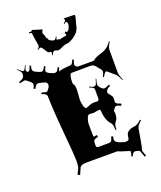

<svg xmlns="http://www.w3.org/2000/svg" viewBox="-210 -1200 1115 1326"><g transform="rotate(-20 348.0 -536.5)"><path d="M179.7 -1053.7Q179.7 -1064.5 168.5 -1064.5Q167.5 -1064.5 164.3 -1064.9Q161.1 -1065.4 160.2 -1065.4L162.1 -1072.8Q175.3 -1071.3 179 -1072.8Q182.6 -1074.2 186.5 -1080.6V-1081.1L257.8 -1059.1Q256.3 -1056.2 250.5 -1046.4L247.6 -1036.1Q247.6 -1035.6 251 -1028.8Q260.3 -1008.3 260.3 -996.6Q271.5 -989.3 269 -983.4Q272.5 -980 272.7 -978Q272.9 -976.1 274.4 -975.1L289.1 -966.8Q310.5 -954.1 321.3 -972.2Q323.7 -977.5 327.1 -981.9L330.6 -981Q322.8 -960 325.7 -958Q328.6 -956.1 332.8 -957.8Q336.9 -959.5 341.8 -956.5Q346.7 -953.6 347.7 -953.6Q356.4 -958 373.5 -960.2Q390.6 -962.4 399.4 -966.3Q399.9 -973.1 391.6 -981.4L398.9 -992.2Q399.4 -990.7 404.3 -987.8Q415.5 -981 428.7 -1003.4Q430.7 -1006.3 434.3 -1019.8Q438 -1033.2 437.3 -1035.2Q436.5 -1037.1 434.6 -1042.7Q432.6 -1048.3 431.9 -1049.1Q431.2 -1049.8 429.4 -1052Q427.7 -1054.2 425.5 -1052.5Q423.3 -1050.8 419.9 -1048.8Q416.5 -1046.9 410.6 -1042L408.7 -1046.9Q426.3 -1060.5 425 -1067.6Q423.8 -1074.7 420.4 -1081.1L500.5 -1078.6Q503.4 -1067.4 495.1 -1040.5Q486.8 -1013.7 483.9 -998.5Q476.1 -958.5 430.7 -929.2Q400.4 -909.7 382.1 -909.4Q363.8 -909.2 338.1 -895.5Q312.5 -881.8 299.6 -889.4Q286.6 -897 276.4 -890.1Q266.1 -883.3 264.6 -869.1L257.8 -869.6Q262.2 -884.3 262 -887.9Q261.7 -891.6 258.3 -893.8Q254.9 -896 250.2 -895.3Q245.6 -894.5 240 -897.9Q234.4 -901.4 223.4 -920.9Q212.4 -940.4 204.1 -945.1Q195.8 -949.7 180.2 -937L177.2 -941.9Q187 -948.2 189.7 -952.6Q192.4 -957 193.4 -967.3Q182.6 -1023.4 179.7 -1053.7ZM528.8 -678.2Q507.3 -710 486.8 -710L341.8 -709Q334.5 -709 329.3 -690.4Q324.2 -671.9 324.2 -643.1L327.1 -631.8Q327.1 -630.9 332.5 -623.5Q337.9 -616.2 337.9 -585.9L333 -515.1Q333 -494.1 339.4 -470Q345.7 -445.8 356.9 -445.8Q358.4 -445.8 379.6 -454.8Q400.9 -463.9 416 -463.9Q431.2 -463.9 439 -462.9Q456.1 -462.9 456.1 -479V-545.9Q456.1 -554.7 447 -560.5Q438 -566.4 421.9 -573.2L424.8 -579.1Q443.8 -566.9 453.9 -566.9Q463.9 -566.9 469.5 -571.8Q475.1 -576.7 485.8 -615.2L489.7 -613.8Q481 -584.5 481 -572.8Q481 -561 494.9 -545.9Q508.8 -530.8 519 -530.8Q529.3 -530.8 558.1 -543.9L563 -535.2Q540.5 -522 534.7 -515.1Q528.8 -508.3 528.8 -497.1V-495.1Q528.3 -490.7 542.5 -474.6Q556.6 -458.5 556.2 -443.8L555.2 -417Q555.2 -409.2 567.9 -401.9Q568.4 -401.9 592.8 -392.1L588.9 -377.9L563 -388.2Q560.1 -389.2 554.7 -389.2Q549.3 -389.2 541 -380.9L530.8 -367.2Q528.8 -363.3 528.8 -359.9L530.8 -340.8Q530.8 -304.7 514.2 -288.1Q501 -274.9 500 -234.9H492.2V-245.1Q492.2 -275.9 480 -289.1Q447.3 -322.8 443.8 -392.1Q443.8 -403.8 434.1 -403.8L390.1 -397L360.8 -398.9Q350.1 -398.9 341.6 -376.7Q333 -354.5 333 -338.9V-318.8Q333 -242.2 335 -242.2Q345.7 -242.2 359.9 -246.1L363.8 -231.9Q339.4 -226.1 333.3 -219.5Q327.1 -212.9 327.1 -200.2V-180.2Q327.1 -165 341.8 -165H418Q430.7 -165 437 -171.4Q443.4 -177.7 449.2 -202.1L462.9 -199.2Q459 -184.1 459 -173.8Q459 -157.7 488.8 -145.8Q518.6 -133.8 532.7 -133.8Q556.2 -133.8 557.1 -147.9L561 -170.9Q566.9 -207 629.9 -213.9Q645 -215.3 676.8 -243.2L682.1 -237.8Q650.4 -210 647.2 -193.6Q644 -177.2 635.3 -125Q626.5 -72.8 621.8 -56.9Q617.2 -41 617.2 -35.2L630.9 4.9L620.1 7.8Q603.5 -35.2 606 -32.7Q599.6 -43.5 592.5 -44.9Q585.4 -46.4 580.3 -48.1Q575.2 -49.8 568.8 -49.8Q553.2 -49.8 542 -22L533.2 -25.9Q541 -45.9 541 -53.5Q541 -61 541.7 -61Q542.5 -61 543 -60.8Q543.5 -60.5 544.9 -60.1Q529.3 -67.4 500.7 -75.4Q472.2 -83.5 464.6 -87.6Q457 -91.8 453.1 -91.8H230Q181.6 -91.8 175.8 -67.9L157.2 -25.9L141.1 -33.2L162.1 -77.1Q167 -98.6 167 -132.3Q167 -166 150.9 -342.5Q134.8 -519 133.8 -612.8Q132.8 -622.6 126.7 -628.4Q120.6 -634.3 97.2 -642.1L100.1 -651.9Q129.4 -644 132.6 -644Q135.7 -644 137.7 -644.5Q143.6 -645 147 -652.8L159.2 -668L164.1 -681.2L165 -685.1L161.1 -700.2Q158.7 -707 134.5 -713.6Q110.4 -720.2 97.9 -720.2Q85.4 -720.2 69.8 -689.9L59.1 -695.8Q68.8 -717.3 68.8 -724.9Q68.8 -732.4 60.1 -742.2L35.2 -763.2Q24.4 -771 20.3 -771Q16.1 -771 -16.1 -763.2L-20 -772.9Q6.3 -782.2 14.2 -791Q22 -799.8 22 -813V-824.2Q22 -833.5 -4.9 -858.9L-2 -861.8Q24.9 -835 33.2 -835H35.2Q41.5 -835 46.6 -844Q51.8 -853 59.1 -869.1L63 -867.2Q50.8 -840.8 50.8 -835Q50.8 -829.1 55.2 -824Q59.6 -818.8 63 -818.8H65.9Q77.1 -820.8 86.9 -855L97.2 -852.1Q91.8 -835 91.8 -823Q91.8 -811 116.5 -799.1Q141.1 -787.1 154.8 -787.1Q165 -787.1 180.2 -817.9L189 -814Q176.8 -787.1 176.8 -782.2Q176.8 -771 200.9 -759.5Q225.1 -748 235.8 -748Q246.6 -748 252 -753.9Q257.3 -759.8 266.1 -778.8L275.9 -774.9Q266.1 -753.4 266.1 -745.1Q268.1 -751 298.6 -755.4Q329.1 -759.8 343.8 -759.8Q358.4 -759.8 364.5 -766.4Q370.6 -772.9 378.9 -793.9L389.2 -789.1Q378.9 -766.6 378.9 -756.6Q378.9 -746.6 387.2 -742.2Q393.6 -734.9 399.9 -734.9H509.8Q510.3 -734.9 512.2 -736.8L514.2 -734.9Q518.1 -734.9 524.9 -741.7Q531.7 -748.5 550.5 -755.9Q569.3 -763.2 586.7 -767.8Q604 -772.5 624.8 -787.4Q645.5 -802.2 660.2 -826.2L665 -821.8Q643.1 -789.1 643.1 -772V-600.1Q643.1 -582.5 660.2 -544.9L655.8 -543Q640.6 -577.1 626 -591.8L578.1 -632.8Q574.2 -634.8 572.8 -637.2Q565.9 -636.2 560.1 -630.1Q554.2 -624 543 -605L536.1 -608.9Q549.8 -634.3 549.8 -646.2Q549.8 -658.2 522.9 -683.1Z"/></g></svg>

Font: Eater
Style: Regular
Weight: 400
Version: Version 001.002